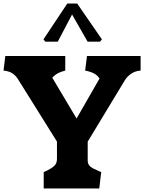

<svg xmlns="http://www.w3.org/2000/svg" viewBox="-25 -1067 816 1087"><path d="M457 -667.5 467.5 -750H771V-667.5Q741 -665.5 718.2 -650Q695.5 -634.5 683 -614.5L471.5 -265V-157.5Q471.5 -136.5 486.2 -124.2Q501 -112 536.5 -97.5L548 -93L537 0H222.5V-93Q226 -95 231 -96.5Q266.5 -113 282 -127.5Q297.5 -142 297.5 -167.5V-265.5L80 -613.5L75 -621.5Q62.5 -640.5 44 -652.5Q25.5 -664.5 -5 -667.5L5 -750H344.5V-667.5Q320 -661.5 302.8 -652.2Q285.5 -643 271 -627L408.5 -396L538.5 -622.5Q527 -640.5 507.5 -651Q488 -661.5 457 -667.5ZM552 -844 541 -831H471L383 -985L302 -831H232L221 -844L356 -1047H412Z"/></svg>

Font: TMT Limkin
Style: Regular
Weight: 400
Designer: Gabriel Drozdov
Version: Version 1.000;Glyphs 3.1.2 (3151)